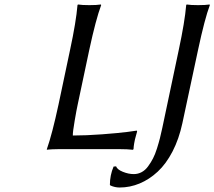

<svg xmlns="http://www.w3.org/2000/svg" viewBox="-20 -668 960 860"><path d="M379.9 -444.8 328.1 -200.2Q323.2 -178.2 314.5 -127.4Q305.7 -76.7 306.2 -61Q365.7 -61 437.3 -66.4Q508.8 -71.8 550.8 -77.1L592.8 -83L594.2 -79.1Q593.8 -76.7 589.8 -63.2Q585.9 -49.8 584.5 -43.5Q583 -37.1 580.8 -24.7Q578.6 -12.2 578.1 0L575.2 2.9Q550.8 0 516.1 0H243.2Q228 0 214.6 0.7Q201.2 1.5 195.3 2L189.9 2.9V0Q213.9 -68.4 242.2 -200.2L293.9 -444.8Q320.8 -569.8 327.1 -645L329.1 -647.9Q347.2 -645 379.9 -645Q414.1 -645 432.1 -647.9L433.1 -645Q409.2 -581.1 379.9 -444.8ZM707 -95.2 780.8 -444.8Q807.6 -569.8 814 -645L815.9 -647.9Q834.5 -645 867.2 -645Q900.4 -645 918.9 -647.9L919.9 -645Q897 -584.5 867.2 -444.8L796.9 -116.2Q781.7 -45.4 752.9 10.3Q724.1 65.9 686.5 100.8Q648.9 135.7 605.5 153.8Q562 171.9 516.1 171.9Q495.1 171.9 475.1 163.1L472.2 160.2Q472.2 116.7 488.8 78.1L500 77.1Q504.9 91.3 530.3 101.6Q555.7 111.8 579.1 111.8Q598.1 111.8 614.5 103Q630.9 94.2 643.3 77.1Q655.8 60.1 665.3 41.7Q674.8 23.4 683.1 -2.9Q691.4 -29.3 696.3 -48.8Q701.2 -68.4 707 -95.2Z"/></svg>

Font: Linear Smooth
Style: Italic
Weight: 400
Designer: Philipp H. Poll, Flanker
Foundry: Philipp H. Poll, reworked by Flanker
Version: Version 1.061 | FøM Fix